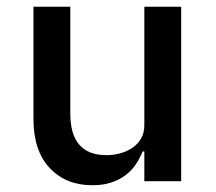

<svg xmlns="http://www.w3.org/2000/svg" viewBox="-20 -536 640 568"><path d="M407 -88H402Q394 -68 381.5 -49.5Q369 -31 351 -17.5Q333 -4 309 4Q285 12 253 12Q175 12 127 -39Q79 -90 79 -184V-516H188V-200Q188 -77 295 -77Q316 -77 336 -82.5Q356 -88 372 -99Q388 -110 397.5 -126.5Q407 -143 407 -166V-516H516V0H407Z"/></svg>

Font: IBM Plaex Mono Medium
Style: Regular
Weight: 500
Designer: Mike Abbink, Paul van der Laan, Pieter van Rosmalen
Foundry: Bold Monday
Version: Version 2.003